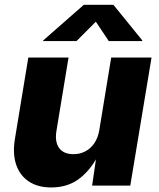

<svg xmlns="http://www.w3.org/2000/svg" viewBox="-20 -784 670 811"><path d="M196.3 7.8Q139.6 7.8 101.6 -17.6Q63.5 -43 48.1 -89.1Q32.7 -135.3 43 -197.3L99.6 -541H269.5L218.3 -230.5Q210.9 -185.1 229.7 -158.9Q248.5 -132.8 290.5 -132.8Q317.9 -132.8 340.6 -144.8Q363.3 -156.7 378.7 -179.4Q394 -202.1 399.4 -234.4L449.7 -541H620.1L530.3 0H369.1L389.2 -137.7H399.4Q368.2 -71.8 318.4 -32Q268.6 7.8 196.3 7.8ZM303.2 -610.4H162.1L162.6 -613.3L334 -763.7H459L581.1 -613.3L580.6 -610.4H439.5L384.8 -692.4Z"/></svg>

Font: Inter 17pt ExtraBold
Style: Italic
Weight: 800
Italic angle: -9.3988°
Version: Version 4.001;git-66647c0bb